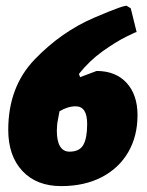

<svg xmlns="http://www.w3.org/2000/svg" viewBox="-20 -620 500 652"><path d="M248 -369 252 -358 308 -379Q373 -379 410 -338.5Q447 -298 447 -229Q447 -157 415 -102.5Q383 -48 324.5 -18Q266 12 188 12Q104 12 56 -39.5Q8 -91 8 -179Q8 -325 98 -418.5Q188 -512 300 -560Q412 -608 412 -599L424 -592L444 -511Q444 -513 408 -495Q372 -477 328 -445.5Q284 -414 248 -369ZM182 -242Q181 -234 177 -215Q173 -196 173 -176Q173 -141 184 -123Q195 -105 216 -105Q250 -105 263 -128Q276 -151 276 -199Q276 -259 237 -259Q210 -259 182 -242Z"/></svg>

Font: Alegreya Black
Style: Italic
Weight: 900
Italic angle: -7°
Designer: Juan Pablo del Peral
Foundry: Huerta Tipografica
Version: Version 2.007; ttfautohint (v1.6)